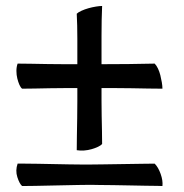

<svg xmlns="http://www.w3.org/2000/svg" viewBox="-20 -617 616 643"><path d="M237 -114Q237 -133 237.5 -161.5Q238 -190 238.5 -220Q239 -250 239 -277.5Q239 -305 239 -322Q221 -322 197 -322Q173 -322 147 -321.5Q121 -321 96.5 -320.5Q72 -320 54 -320Q49 -324 45 -333Q41 -342 38 -354Q35 -366 35 -379.5Q35 -393 39 -404Q56 -404 83.5 -403.5Q111 -403 140.5 -402.5Q170 -402 197 -402Q224 -402 239 -402Q239 -420 239 -442.5Q239 -465 239 -487.5Q239 -510 238.5 -531.5Q238 -553 237 -571Q242 -576 253 -581Q264 -586 276.5 -589.5Q289 -593 301.5 -595Q314 -597 322 -597Q321 -576 320.5 -550Q320 -524 320 -497.5Q320 -471 320 -446Q320 -421 320 -402Q361 -402 410 -402.5Q459 -403 498 -404Q504 -398 509 -387.5Q514 -377 517 -365Q520 -353 522 -341Q524 -329 524 -320Q502 -320 475.5 -320.5Q449 -321 421.5 -321.5Q394 -322 367.5 -322Q341 -322 320 -322Q320 -303 320 -278.5Q320 -254 320.5 -228.5Q321 -203 321.5 -178.5Q322 -154 322 -135Q318 -130 308.5 -125.5Q299 -121 287 -117.5Q275 -114 262 -113Q249 -112 237 -114ZM524 6Q523 6 507.5 5.5Q492 5 468 5Q444 5 415 4Q386 3 359.5 3Q333 3 312.5 2.5Q292 2 284 2Q275 2 241.5 2.5Q208 3 169.5 4Q131 5 97.5 5.5Q64 6 54 6Q45 -2 38 -24Q31 -46 39 -69Q46 -69 64.5 -69Q83 -69 107.5 -68.5Q132 -68 159.5 -67.5Q187 -67 211.5 -66.5Q236 -66 255 -66Q274 -66 281 -66Q293 -66 324 -66.5Q355 -67 390 -67.5Q425 -68 456 -68.5Q487 -69 498 -69Q510 -57 518 -34.5Q526 -12 524 6Z"/></svg>

Font: Lusitana
Style: Bold
Weight: 700
Designer: Ana Paula Megda
Foundry: Ana Paula Megda
Version: Version 1.000; ttfautohint (v1.1) -l 8 -r 50 -G 200 -x 14 -D